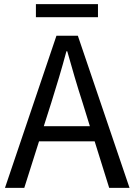

<svg xmlns="http://www.w3.org/2000/svg" viewBox="-20 -905 648 925"><path d="M153 -822H452V-885H153ZM4 0H97L168 -224H436L506 0H604L355 -733H252ZM191 -297 227 -410C253 -493 277 -572 300 -658H304C328 -573 351 -493 378 -410L413 -297Z"/></svg>

Font: ChiuKong Gothic CL
Style: Regular
Weight: 400
Designer: Ryoko NISHIZUKA 西塚涼子 (kana, bopomofo & ideographs); Paul D. Hunt (Latin, Greek & Cyrillic); Sandoll Communications 산돌커뮤니
Foundry: Adobe
Version: Version 1.300